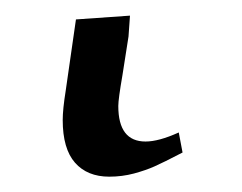

<svg xmlns="http://www.w3.org/2000/svg" viewBox="-20 75 313 248"><path d="M61 230Q61 216.3 64.9 191.9L78.1 100.1L147.9 95.2L146 122.1L138.2 171.9Q132.8 203.1 132.8 211.9Q132.8 257.8 168 257.8Q185.1 257.8 210.9 246.1L215.8 272Q190.4 285.2 179.4 290Q168.5 294.9 153.1 299.1Q137.7 303.2 121.1 303.2Q92.8 303.2 76.9 285.2Q61 267.1 61 230Z"/></svg>

Font: Dehuti
Style: Bold-Italic
Weight: 700
Version: Version 1.2